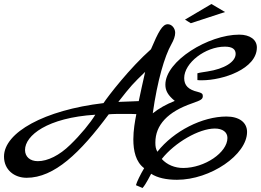

<svg xmlns="http://www.w3.org/2000/svg" viewBox="-105 -812 1303 959"><path d="M1178 -575C1178 -614 1143 -639 1090 -639C937 -639 721 -508 721 -389C721 -359 734 -336 768 -308C725 -291 688 -270 658 -246C681 -409 717 -531 751 -591C763 -612 770 -632 770 -648C770 -671 753 -691 733 -691C706 -691 686 -653 649 -566C543 -472 435 -332 412 -297C116 -262 -85 -150 -85 -30C-85 36 -34 76 28 76C166 76 295 -48 438 -241C458 -243 488 -243 517 -243C540 -243 562 -243 576 -242C569 -207 561 -161 561 -116C561 -59 573 -3 615 28C596 60 578 97 574 113L607 127C625 107 646 62 650 56C681 76 725 86 779 86C946 86 1129 -39 1129 -153C1129 -201 1089 -230 1026 -230C906 -230 763 -158 681 -54C673 -69 671 -80 671 -100C671 -188 733 -254 855 -296C901 -312 908 -317 908 -333C908 -344 902 -348 883 -353C836 -364 815 -385 815 -422C815 -498 921 -579 1018 -579C1054 -579 1072 -567 1072 -543C1072 -503 1016 -468 931 -455C914 -452 895 -450 881 -446V-412C888 -411 895 -411 903 -411C1009 -411 1178 -468 1178 -575ZM246 -89C192 -36 133 -7 84 -7C45 -7 20 -29 20 -63C20 -135 131 -224 371 -239C347 -199 297 -138 246 -89ZM968 -170C1007 -170 1031 -152 1031 -123C1031 -50 917 27 810 27C768 27 729 11 703 -18C768 -100 889 -170 968 -170ZM588 -307C579 -306 528 -305 486 -303C551 -386 558 -393 620 -453C613 -421 592 -329 588 -307ZM1019 -752 951 -792 819 -714 848 -696Z"/></svg>

Font: Marck Script
Style: Regular
Weight: 400
Designer: Denis Masharov, Marck Fogel
Foundry: Denis Masharov
Version: Version 1.002